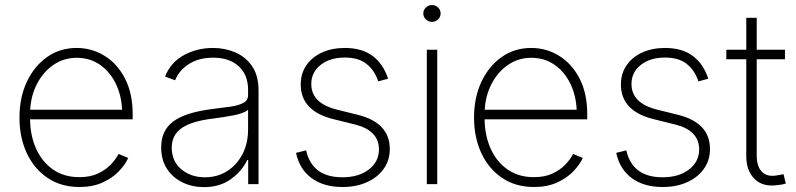

<svg xmlns="http://www.w3.org/2000/svg" viewBox="-20 -748 3233 780"><path d="M302.2 11.7Q228.5 11.7 173.8 -24.9Q119.1 -61.5 89.1 -125.2Q59.1 -189 59.1 -270.5Q59.1 -352.1 89.1 -415.8Q119.1 -479.5 171.4 -516.4Q223.6 -553.2 291.5 -553.2Q353 -553.2 404.8 -521.2Q456.5 -489.3 487.8 -429Q519 -368.7 519 -283.7V-263.2H102.1Q103 -195.8 127.2 -142.8Q151.4 -89.8 195.8 -59.1Q240.2 -28.3 302.2 -28.3Q347.2 -28.3 378.9 -43.5Q410.6 -58.6 431.2 -80.6Q451.7 -102.5 461.4 -122.6L501 -106.4Q488.8 -79.1 462.4 -51.8Q436 -24.4 396.2 -6.3Q356.4 11.7 302.2 11.7ZM102.5 -302.2H476.1Q473.1 -362.3 449.5 -409.9Q425.8 -457.5 385.3 -485.4Q344.7 -513.2 291.5 -513.2Q239.7 -513.2 198.2 -485.1Q156.7 -457 131.3 -409.2Q106 -361.3 102.5 -302.2Z M808.6 12.2Q761.2 12.2 721.7 -6.8Q682.1 -25.9 658.4 -62Q634.8 -98.1 634.8 -149.9Q634.8 -218.3 684.3 -254.9Q733.9 -291.5 842.8 -305.2Q884.8 -310.1 917.5 -314.9Q950.2 -319.8 969 -330.1Q987.8 -340.3 987.8 -361.3V-383.8Q987.8 -443.4 950 -478.5Q912.1 -513.7 846.2 -513.7Q787.6 -513.7 747.6 -488Q707.5 -462.4 691.4 -421.9L650.4 -437Q674.3 -496.1 728.3 -524.7Q782.2 -553.2 845.2 -553.2Q893.6 -553.2 935.8 -535.2Q978 -517.1 1004.2 -479Q1030.3 -440.9 1030.3 -380.9V0H988.3V-98.1H984.4Q962.9 -52.7 918 -20.3Q873 12.2 808.6 12.2ZM812.5 -27.8Q863.8 -27.8 903.3 -53.2Q942.9 -78.6 965.3 -122.3Q987.8 -166 987.8 -221.2V-301.8Q970.7 -287.6 929.2 -279.5Q887.7 -271.5 847.7 -266.6Q757.8 -255.9 717.8 -227.5Q677.7 -199.2 677.7 -148.4Q677.7 -92.8 716.6 -60.3Q755.4 -27.8 812.5 -27.8Z M1371.1 11.7Q1294.9 11.7 1245.8 -24.4Q1196.8 -60.5 1182.6 -127L1223.6 -137.2Q1248 -27.8 1371.1 -27.8Q1437.5 -27.8 1478.5 -59.6Q1519.5 -91.3 1519.5 -141.1Q1519.5 -217.8 1422.4 -242.2L1335.4 -263.7Q1201.7 -296.4 1201.7 -404.8Q1201.7 -449.2 1224.6 -482.7Q1247.6 -516.1 1288.1 -534.7Q1328.6 -553.2 1380.9 -553.2Q1450.2 -553.2 1493.7 -520.8Q1537.1 -488.3 1556.6 -428.2L1516.6 -417.5Q1502 -461.9 1469.5 -488Q1437 -514.2 1380.9 -514.2Q1320.8 -514.2 1282.7 -484.4Q1244.6 -454.6 1244.6 -406.7Q1244.6 -328.6 1348.6 -302.7L1433.1 -281.7Q1563.5 -249.5 1563.5 -142.6Q1563.5 -97.2 1539.1 -62.5Q1514.6 -27.8 1471.2 -8.1Q1427.7 11.7 1371.1 11.7Z M1713.9 0V-545.9H1756.3V0ZM1734.9 -659.2Q1720.7 -659.2 1710.2 -669.2Q1699.7 -679.2 1699.7 -693.4Q1699.7 -707.5 1710.2 -717.5Q1720.7 -727.5 1734.9 -727.5Q1749.5 -727.5 1759.8 -717.5Q1770 -707.5 1770 -693.4Q1770 -679.2 1759.8 -669.2Q1749.5 -659.2 1734.9 -659.2Z M2148.9 11.7Q2075.2 11.7 2020.5 -24.9Q1965.8 -61.5 1935.8 -125.2Q1905.8 -189 1905.8 -270.5Q1905.8 -352.1 1935.8 -415.8Q1965.8 -479.5 2018.1 -516.4Q2070.3 -553.2 2138.2 -553.2Q2199.7 -553.2 2251.5 -521.2Q2303.2 -489.3 2334.5 -429Q2365.7 -368.7 2365.7 -283.7V-263.2H1948.7Q1949.7 -195.8 1973.9 -142.8Q1998 -89.8 2042.5 -59.1Q2086.9 -28.3 2148.9 -28.3Q2193.8 -28.3 2225.6 -43.5Q2257.3 -58.6 2277.8 -80.6Q2298.3 -102.5 2308.1 -122.6L2347.7 -106.4Q2335.4 -79.1 2309.1 -51.8Q2282.7 -24.4 2242.9 -6.3Q2203.1 11.7 2148.9 11.7ZM1949.2 -302.2H2322.8Q2319.8 -362.3 2296.1 -409.9Q2272.5 -457.5 2231.9 -485.4Q2191.4 -513.2 2138.2 -513.2Q2086.4 -513.2 2044.9 -485.1Q2003.4 -457 1978 -409.2Q1952.6 -361.3 1949.2 -302.2Z M2671.9 11.7Q2595.7 11.7 2546.6 -24.4Q2497.6 -60.5 2483.4 -127L2524.4 -137.2Q2548.8 -27.8 2671.9 -27.8Q2738.3 -27.8 2779.3 -59.6Q2820.3 -91.3 2820.3 -141.1Q2820.3 -217.8 2723.1 -242.2L2636.2 -263.7Q2502.4 -296.4 2502.4 -404.8Q2502.4 -449.2 2525.4 -482.7Q2548.3 -516.1 2588.9 -534.7Q2629.4 -553.2 2681.6 -553.2Q2751 -553.2 2794.4 -520.8Q2837.9 -488.3 2857.4 -428.2L2817.4 -417.5Q2802.7 -461.9 2770.3 -488Q2737.8 -514.2 2681.6 -514.2Q2621.6 -514.2 2583.5 -484.4Q2545.4 -454.6 2545.4 -406.7Q2545.4 -328.6 2649.4 -302.7L2733.9 -281.7Q2864.3 -249.5 2864.3 -142.6Q2864.3 -97.2 2839.8 -62.5Q2815.4 -27.8 2772 -8.1Q2728.5 11.7 2671.9 11.7Z M3168.9 -545.9V-507.3H3054.2V-116.2Q3054.2 -70.8 3075.7 -49.6Q3097.2 -28.3 3136.7 -35.6Q3148.4 -37.1 3163.1 -40.5L3172.4 -2.4Q3158.2 2.4 3139.6 3.9Q3079.6 12.7 3045.7 -20.8Q3011.7 -54.2 3011.7 -113.8V-507.3H2930.7V-545.9H3011.7V-675.8H3054.2V-545.9Z"/></svg>

Font: Inter Extra Light
Style: Regular
Weight: 200
Designer: Rasmus Andersson
Foundry: rsms
Version: Version 4.000;git-3c8e0fc